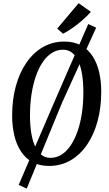

<svg xmlns="http://www.w3.org/2000/svg" viewBox="-20 -1008 670 1178"><path d="M281 10Q221 10 178.2 -13.8Q135.5 -37.5 108 -79.8Q80.5 -122 67.5 -178.2Q54.5 -234.5 54.5 -299.5Q54.5 -396.5 77 -479Q99.5 -561.5 141.8 -623Q184 -684.5 243 -718.8Q302 -753 375 -753Q434.5 -753 477.5 -729.2Q520.5 -705.5 548 -663.2Q575.5 -621 588.5 -564.8Q601.5 -508.5 601 -443.5Q601 -346.5 578.5 -264Q556 -181.5 514 -120Q472 -58.5 413 -24.2Q354 10 281 10ZM289.5 -39.5Q326.5 -39.5 358 -59.5Q389.5 -79.5 414 -116.2Q438.5 -153 456 -203.2Q473.5 -253.5 482.5 -314.2Q491.5 -375 491.5 -442.5Q491.5 -499.5 484.2 -547Q477 -594.5 462 -629.5Q447 -664.5 423.2 -683.8Q399.5 -703 366.5 -703Q329.5 -703 298 -683Q266.5 -663 241.8 -626.5Q217 -590 199.8 -539.8Q182.5 -489.5 173.2 -428.8Q164 -368 164 -300.5Q164 -243.5 171.2 -196Q178.5 -148.5 193.8 -113.2Q209 -78 232.8 -58.8Q256.5 -39.5 289.5 -39.5ZM94.5 126.5 321 -400 521.5 -860.5 570 -838 361.5 -379.5 144 149ZM367 -801 331 -832.5 462.5 -988.5 537.5 -935.5Q515.5 -910 485.2 -883.8Q455 -857.5 423.8 -835.8Q392.5 -814 367 -801Z"/></svg>

Font: Merriweather 24pt SemiCondensed
Style: Italic
Weight: 400
Width: 4
Italic angle: -7.8°
Designer: Eben Sorkin
Foundry: Eben Sorkin
Version: Version 2.101